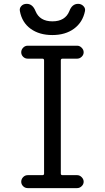

<svg xmlns="http://www.w3.org/2000/svg" viewBox="-20 -965 540 985"><path d="M82 -908.2Q79.1 -922.9 89.4 -934.1Q99.6 -945.3 117.2 -945.3Q147.5 -945.3 162.1 -908.2Q183.6 -855.5 249 -855.5Q314.5 -855.5 335.9 -908.2Q349.6 -945.3 380.9 -945.3Q396.5 -945.3 407.7 -934.1Q418.9 -922.9 416 -908.2Q404.3 -850.6 359.9 -817.9Q315.4 -785.2 248.5 -785.2Q181.6 -785.2 137.2 -817.4Q92.8 -849.6 82 -908.2ZM300.8 -664.1Q292 -664.1 292 -655.3V-74.2Q292 -66.4 300.8 -66.4H376Q388.7 -66.4 398.9 -56.2Q409.2 -45.9 409.2 -32.7Q409.2 -19.5 398.9 -9.8Q388.7 0 376 0H122.1Q108.4 0 98.6 -9.8Q88.9 -19.5 88.9 -32.7Q88.9 -45.9 98.6 -56.2Q108.4 -66.4 122.1 -66.4H197.3Q206.1 -66.4 206.1 -74.2V-655.3Q206.1 -664.1 197.3 -664.1H122.1Q108.4 -664.1 98.6 -673.8Q88.9 -683.6 88.9 -696.8Q88.9 -710 98.6 -720.2Q108.4 -730.5 122.1 -730.5H376Q388.7 -730.5 398.9 -720.2Q409.2 -710 409.2 -696.8Q409.2 -683.6 398.9 -673.8Q388.7 -664.1 376 -664.1Z"/></svg>

Font: Rounded Mgen+ 1mn regular
Style: Regular
Weight: 400
Designer: [Source Han Sans]
Ryoko NISHIZUKA  (kana & ideographs); Paul D. Hunt (Latin, Greek & Cyrillic); Wenlong ZHANG  (bopomofo
Version: Version 1.059.20150602